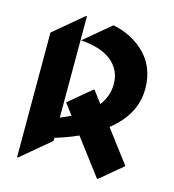

<svg xmlns="http://www.w3.org/2000/svg" viewBox="-114 -852 874 966"><g transform="rotate(15 323.0 -369.0)"><path d="M63.5 19.5V-629.9L214.8 -756.8H219.7V-229Q249 -240.2 274.4 -252.9L230.5 -311L347.7 -409.2H352.5L398.9 -347.2Q438 -398.4 438.5 -461.4Q438.5 -536.1 380.4 -582Q325.2 -625 222.7 -631.8L359.9 -747.1Q448.7 -730.5 513.7 -673.8Q597.7 -600.6 597.7 -480Q597.7 -346.2 473.6 -248L601.6 -78.6L484.4 19.5H479.5L338.4 -167.5Q283.7 -142.6 219.7 -123.5V-107.4L68.4 19.5Z"/></g></svg>

Font: Gothica
Style: Bold
Weight: 700
Designer: Wojciech Kalinowski "wmk69" (wmk69@o2.pl)
Foundry: Wojciech Kalinowski "wmk69" (wmk69@o2.pl)
Version: Version 2.1.0; 2021-05-14